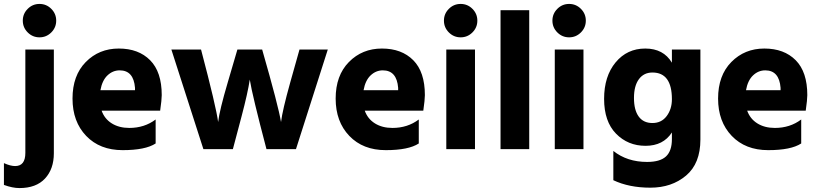

<svg xmlns="http://www.w3.org/2000/svg" viewBox="-60 -759 4172 977"><path d="M201 -714Q226 -689 226 -654Q226 -619 201 -594Q176 -569 141 -569Q106 -569 81 -594Q56 -619 56 -654Q56 -689 81 -714Q106 -739 141 -739Q176 -739 201 -714ZM214 21Q214 101 169 149.5Q124 198 39 198Q4 198 -40 182V71Q-7 86 17 86Q69 86 69 19V-507H214Z M549 -401Q514 -401 487 -375.5Q460 -350 451 -300H627V-312Q620 -401 549 -401ZM732 -29Q680 5 564 5Q448 5 378.5 -67.5Q309 -140 309 -257.5Q309 -375 376.5 -443.5Q444 -512 544.5 -512Q645 -512 704 -452.5Q763 -393 763 -275Q763 -252 755 -196H457Q472 -154 509 -131Q546 -108 598 -108Q675 -108 732 -151Z M1125 0H975L812 -507H963Q1040 -215 1050 -138Q1057 -198 1099 -340L1148 -507H1274Q1357 -218 1370 -138Q1377 -197 1417 -340L1464 -507H1608L1446 0H1296Q1223 -277 1211 -354Q1201 -287 1169 -166Z M1888 -401Q1853 -401 1826 -375.5Q1799 -350 1790 -300H1966V-312Q1959 -401 1888 -401ZM2071 -29Q2019 5 1903 5Q1787 5 1717.5 -67.5Q1648 -140 1648 -257.5Q1648 -375 1715.5 -443.5Q1783 -512 1883.5 -512Q1984 -512 2043 -452.5Q2102 -393 2102 -275Q2102 -252 2094 -196H1796Q1811 -154 1848 -131Q1885 -108 1937 -108Q2014 -108 2071 -151Z M2344 -714Q2369 -689 2369 -654Q2369 -619 2344 -594Q2319 -569 2284 -569Q2249 -569 2224 -594Q2199 -619 2199 -654Q2199 -689 2224 -714Q2249 -739 2284 -739Q2319 -739 2344 -714ZM2357 0H2211V-507H2357Z M2633 0H2487V-707H2633Z M2896 -714Q2921 -689 2921 -654Q2921 -619 2896 -594Q2871 -569 2836 -569Q2801 -569 2776 -594Q2751 -619 2751 -654Q2751 -689 2776 -714Q2801 -739 2836 -739Q2871 -739 2896 -714ZM2909 0H2763V-507H2909Z M3359 -254Q3359 -390 3260 -390Q3216 -390 3191 -356Q3166 -322 3166 -260.5Q3166 -199 3190 -166Q3214 -133 3260 -133Q3306 -133 3332.5 -168.5Q3359 -204 3359 -254ZM3504 -49Q3504 73 3431 134.5Q3358 196 3249.5 196Q3141 196 3061 158V9Q3131 65 3233 65Q3299 65 3329 37Q3359 9 3359 -51V-85Q3315 -17 3225 -17Q3135 -17 3074.5 -79Q3014 -141 3014 -256Q3014 -371 3072.5 -441.5Q3131 -512 3223.5 -512Q3316 -512 3359 -440V-507H3504Z M3834 -401Q3799 -401 3772 -375.5Q3745 -350 3736 -300H3912V-312Q3905 -401 3834 -401ZM4017 -29Q3965 5 3849 5Q3733 5 3663.5 -67.5Q3594 -140 3594 -257.5Q3594 -375 3661.5 -443.5Q3729 -512 3829.5 -512Q3930 -512 3989 -452.5Q4048 -393 4048 -275Q4048 -252 4040 -196H3742Q3757 -154 3794 -131Q3831 -108 3883 -108Q3960 -108 4017 -151Z"/></svg>

Font: Hind Kochi
Style: Bold
Weight: 700
Designer: Dhruvi Tolia
Foundry: Indian Type Foundry
Version: Version 0.702;PS 1.0;hotconv 1.0.81;makeotf.lib2.5.63406